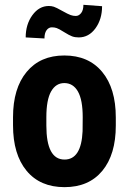

<svg xmlns="http://www.w3.org/2000/svg" viewBox="-20 -769 538 799"><path d="M34.2 -281.2Q34.2 -401.4 90.8 -469.7Q147.5 -538.1 247.6 -538.1Q348.6 -538.1 405.3 -469.7Q461.9 -401.4 461.9 -280.3V-246.6Q461.9 -126 405.8 -58.1Q349.6 9.8 248.5 9.8Q147 9.8 90.6 -58.3Q34.2 -126.5 34.2 -247.6ZM172.9 -246.6Q172.9 -105 248.5 -105Q318.4 -105 323.7 -223.1L324.2 -281.2Q324.2 -353.5 304.2 -388.4Q284.2 -423.3 247.6 -423.3Q212.4 -423.3 192.6 -388.4Q172.9 -353.5 172.9 -281.2ZM404.8 -743.2Q404.8 -689 377.2 -651.1Q349.6 -613.3 307.6 -613.3Q292 -613.3 280 -617.7Q268.1 -622.1 246.3 -635.7Q224.6 -649.4 215.6 -652.3Q206.5 -655.3 195.8 -655.3Q182.6 -655.3 173.8 -643.3Q165 -631.3 165 -608.9L86.9 -613.3Q86.9 -667.5 114.7 -705.8Q142.6 -744.1 183.1 -744.1Q193.8 -744.1 203.9 -741Q213.9 -737.8 238.5 -723.9Q263.2 -710 273.9 -706.3Q284.7 -702.6 295.4 -702.6Q308.1 -702.6 317.6 -714.6Q327.1 -726.6 327.1 -749Z"/></svg>

Font: Roboto Condensed
Style: Bold
Weight: 700
Designer: Google
Version: Version 2.134; 2016